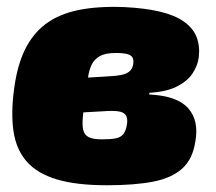

<svg xmlns="http://www.w3.org/2000/svg" viewBox="-20 -535 639 569"><path d="M348 -514Q410 -511 454 -500.5Q498 -490 525 -471Q552 -452 562.5 -425.5Q573 -399 569 -365Q566 -341 551 -318Q536 -295 505 -279Q474 -263 423 -260L422 -255Q505 -251 537.5 -214.5Q570 -178 559 -116Q551 -63 519.5 -35Q488 -7 433 3.5Q378 14 297 14Q206 14 148 -3.5Q90 -21 59 -56.5Q28 -92 20 -146Q12 -200 22 -273Q31 -341 54 -388Q77 -435 115.5 -464Q154 -493 211.5 -505Q269 -517 348 -514ZM323 -378Q292 -378 275.5 -368.5Q259 -359 251.5 -343Q244 -327 241 -306.5Q238 -286 235 -264Q229 -221 226 -193.5Q223 -166 226.5 -150.5Q230 -135 243 -128.5Q256 -122 282 -122Q308 -122 323 -125Q338 -128 345.5 -137.5Q353 -147 356 -165Q359 -182 354 -191.5Q349 -201 336 -204Q323 -207 299 -206L210 -201L223 -304L305 -309Q326 -310 340 -313Q354 -316 362.5 -322.5Q371 -329 374 -341Q377 -355 373.5 -363Q370 -371 358 -374.5Q346 -378 323 -378Z"/></svg>

Font: Exo 2 Black
Style: Italic
Weight: 900
Italic angle: -8°
Designer: Natanael Gama
Foundry: Natanael Gama
Version: Version 2.010